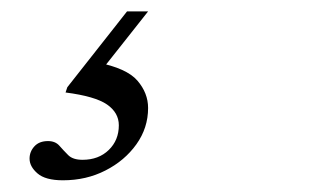

<svg xmlns="http://www.w3.org/2000/svg" viewBox="-20 -44 540 328"><path d="M87.5 264Q57.5 264 44 252.2Q30.5 240.5 30.5 227Q30.5 215 38.8 206Q47 197 62 197Q74.5 197 81.5 205Q88.5 213 96.5 221Q104.5 229 121 229Q148.5 229 165.8 212.2Q183 195.5 183 170Q183 148.5 162.8 134.5Q142.5 120.5 92 114L95 105L197 -24.5H233L129 107L145.5 62.5Q196.5 72.5 214.8 93.8Q233 115 233 140.5Q233 174.5 213 202.5Q193 230.5 160.2 247.2Q127.5 264 87.5 264Z"/></svg>

Font: Newsreader 20pt
Style: Italic
Weight: 400
Italic angle: -17°
Version: Version 1.003